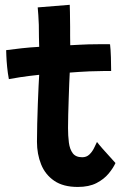

<svg xmlns="http://www.w3.org/2000/svg" viewBox="-20 -736 522 779"><path d="M448.5 -74.5Q439.5 -54.5 420.8 -31.8Q402 -9 371.5 6.8Q341 22.5 295.5 22.5Q236.5 22.5 200 -2.5Q163.5 -27.5 146.8 -69.2Q130 -111 130 -160.5Q130 -193.5 131 -234.2Q132 -275 133.5 -315Q135 -355 136.5 -386.2Q138 -417.5 139 -432.5Q96.5 -428 62 -422.8Q27.5 -417.5 16 -415Q11.5 -438.5 9 -464Q6.5 -489.5 5.8 -508.5Q5 -527.5 5 -532.5Q33.5 -536.5 68 -540.2Q102.5 -544 139 -546Q138.5 -560.5 138 -587Q137.5 -613.5 137.5 -635.5Q137 -655 135.5 -674.5Q134 -694 133 -706L263 -716.5Q263 -710 263.8 -685.8Q264.5 -661.5 264.5 -627.5Q264.5 -612 264.5 -591.5Q264.5 -571 265 -552.5Q281 -553.5 303.2 -554.5Q325.5 -555.5 338.5 -556Q371.5 -557 396 -556.8Q420.5 -556.5 426.5 -556.5Q429 -536 430 -503.8Q431 -471.5 431 -448Q426 -448 398 -447.8Q370 -447.5 343 -446.5Q324 -445.5 300.8 -444.2Q277.5 -443 263 -441.5Q262 -427.5 261 -399.2Q260 -371 258.8 -337Q257.5 -303 256.8 -271Q256 -239 256 -217Q256 -184.5 259.5 -157.5Q263 -130.5 275.2 -114.2Q287.5 -98 313.5 -98Q331 -98 342.5 -109Q354 -120 361.2 -134.5Q368.5 -149 373.5 -160Q381 -150 397.2 -131.5Q413.5 -113 428.8 -96.5Q444 -80 448.5 -74.5Z"/></svg>

Font: Grandstander SemiBold
Style: Regular
Weight: 600
Designer: Tyler Finck
Foundry: Etcetera Type Co
Version: Version 1.200; ttfautohint (v1.8.3)